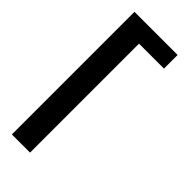

<svg xmlns="http://www.w3.org/2000/svg" viewBox="-218 -694 730 730"><g transform="rotate(45 146.5 -329.5)"><path d="M122.1 0H24.4V-659.2H256.3V-585.9H122.1Z"/></g></svg>

Font: Alegre Sans
Style: Regular
Weight: 400
Width: 3
Designer: GrandChaos9000
Version: Version 1.2.6 - August 1, 2014